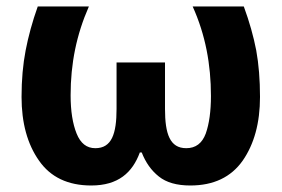

<svg xmlns="http://www.w3.org/2000/svg" viewBox="-20 -566 874 596"><path d="M578.1 -545.9C617.7 -458 634.8 -366.2 634.8 -268.1C634.8 -220.7 629.4 -181.6 618.7 -151.4C607.4 -121.1 587.4 -106 558.1 -106C507.3 -106 492.2 -150.4 492.2 -228V-372.1H341.8V-228C341.8 -150.4 326.7 -106 275.9 -106C249 -106 230 -121.1 217.8 -151.4C205.6 -181.6 199.2 -221.2 199.2 -270C199.2 -369.1 217.3 -458 255.9 -545.9H97.2C80.1 -498 67.9 -452.6 59.6 -409.7C51.3 -366.7 46.9 -318.4 46.9 -265.1C46.9 -184.6 64.9 -118.7 101.1 -67.4C136.7 -16.1 190.9 9.8 263.2 9.8C347.2 9.8 391.1 -30.3 414.1 -92.8H419.9C432.1 -61.5 449.7 -36.6 473.1 -18.1C496.1 0.5 528.8 9.8 570.8 9.8C643.1 9.8 697.3 -16.1 733.4 -67.4C769 -118.7 787.1 -184.6 787.1 -265.1C787.1 -318.4 783.2 -366.7 775.4 -409.7C767.1 -452.6 754.4 -498 736.8 -545.9Z"/></svg>

Font: Avrile Sans
Style: Bold
Weight: 700
Designer: Monotype Design Team, Google (font), Stefan Peev (BGR Cyrillic), Cristiano Sobral (main changes)
Foundry: The Avrile Sans Project Authors
Version: Version 3.110